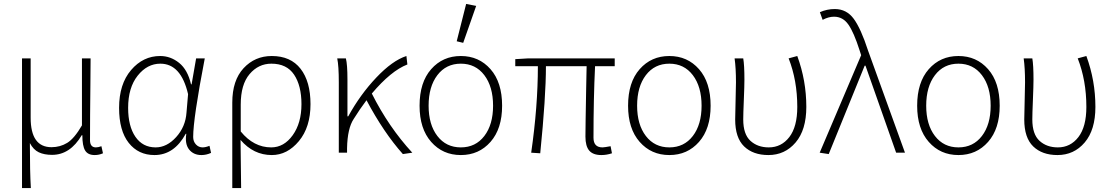

<svg xmlns="http://www.w3.org/2000/svg" viewBox="-20 -777 5656 977"><path d="M92 180V-480H136V-178Q136 -28 242 -28Q286 -28 322 -50Q358 -72 397 -139V-480H441Q441 -433 440 -348Q439 -263 438.5 -193.5Q438 -124 438 -64Q438 -27 468 -27Q480 -27 496 -33L504 3Q484 12 462 12Q427 12 413 -11.5Q399 -35 399 -89H396Q337 11 245 11Q205 11 177.5 -2Q150 -15 132 -49Q132 99 137 180Z M766 12Q684 12 635 -50Q586 -112 586 -228Q586 -349 647 -420.5Q708 -492 795 -492Q848 -492 891.5 -457Q935 -422 952 -348H955L978 -480H1022Q963 -174 963 -80Q963 -57 977 -42Q991 -27 1011 -27Q1026 -27 1046 -35L1054 1Q1030 12 1005 12Q965 12 942.5 -16Q920 -44 928 -96H925Q866 12 766 12ZM772 -27Q829 -27 876.5 -79.5Q924 -132 929 -204L937 -298Q901 -453 796 -453Q729 -453 680.5 -392Q632 -331 632 -228Q632 -135 669 -81Q706 -27 772 -27Z M1162 180V-255Q1162 -368 1219.5 -430Q1277 -492 1363 -492Q1459 -492 1509.5 -427Q1560 -362 1560 -247Q1560 -130 1501 -59Q1442 12 1363 12Q1270 12 1204 -65Q1205 -28 1207 180ZM1360 -27Q1425 -27 1469.5 -89Q1514 -151 1514 -247Q1514 -341 1476.5 -397Q1439 -453 1361 -453Q1295 -453 1250 -400Q1205 -347 1205 -245V-108Q1271 -27 1360 -27Z M2030 7Q1932 -103 1845 -267Q1811 -222 1780 -172Q1748 -124 1746 -23V0H1704V-358Q1704 -442 1696 -480H1740Q1748 -449 1748 -372V-185H1752Q1813 -296 1895 -382.5Q1977 -469 2048 -492L2053 -449Q1970 -417 1872 -301Q1958 -130 2078 0Z M2115 -239Q2115 -358 2174 -425Q2233 -492 2325 -492Q2417 -492 2476 -425Q2535 -358 2535 -239Q2535 -122 2476 -55Q2417 12 2325 12Q2233 12 2174 -55Q2115 -122 2115 -239ZM2489 -239Q2489 -336 2444.5 -394.5Q2400 -453 2325 -453Q2250 -453 2205.5 -394.5Q2161 -336 2161 -239Q2161 -143 2205.5 -85Q2250 -27 2325 -27Q2400 -27 2444.5 -85Q2489 -143 2489 -239ZM2304 -567 2352 -757 2403 -747 2337 -559Z M3040 12Q2998 12 2978.5 -10.5Q2959 -33 2959 -82Q2959 -110 2960 -169.5Q2961 -229 2962.5 -314Q2964 -399 2965 -440H2758Q2758 -285 2729 3L2683 0Q2717 -236 2717 -440H2602V-476L2669 -480H3108V-440H3008Q3000 -275 3000 -76Q3000 -27 3046 -27Q3055 -27 3087 -33L3094 3Q3067 12 3040 12Z M3176 -239Q3176 -358 3235 -425Q3294 -492 3386 -492Q3478 -492 3537 -425Q3596 -358 3596 -239Q3596 -122 3537 -55Q3478 12 3386 12Q3294 12 3235 -55Q3176 -122 3176 -239ZM3550 -239Q3550 -336 3505.5 -394.5Q3461 -453 3386 -453Q3311 -453 3266.5 -394.5Q3222 -336 3222 -239Q3222 -143 3266.5 -85Q3311 -27 3386 -27Q3461 -27 3505.5 -85Q3550 -143 3550 -239Z M3890 12Q3812 12 3766.5 -32Q3721 -76 3721 -169Q3721 -200 3723 -263Q3725 -326 3725 -358Q3725 -431 3718 -480H3762Q3768 -446 3768 -372Q3768 -340 3765 -268.5Q3762 -197 3762 -169Q3762 -94 3798.5 -60.5Q3835 -27 3892 -27Q3956 -27 3996.5 -79.5Q4037 -132 4037 -233Q4037 -368 3993 -480L4037 -492Q4083 -367 4083 -233Q4083 -116 4028.5 -52Q3974 12 3890 12Z M4197 7 4151 0 4362 -496 4354 -521Q4325 -612 4297 -652Q4269 -692 4224 -692Q4196 -692 4166 -676L4152 -715Q4188 -731 4228 -731Q4288 -731 4324.5 -681Q4361 -631 4397 -520L4585 0H4540L4384 -443H4380Z M4647 -239Q4647 -358 4706 -425Q4765 -492 4857 -492Q4949 -492 5008 -425Q5067 -358 5067 -239Q5067 -122 5008 -55Q4949 12 4857 12Q4765 12 4706 -55Q4647 -122 4647 -239ZM5021 -239Q5021 -336 4976.5 -394.5Q4932 -453 4857 -453Q4782 -453 4737.5 -394.5Q4693 -336 4693 -239Q4693 -143 4737.5 -85Q4782 -27 4857 -27Q4932 -27 4976.5 -85Q5021 -143 5021 -239Z M5361 12Q5283 12 5237.5 -32Q5192 -76 5192 -169Q5192 -200 5194 -263Q5196 -326 5196 -358Q5196 -431 5189 -480H5233Q5239 -446 5239 -372Q5239 -340 5236 -268.5Q5233 -197 5233 -169Q5233 -94 5269.5 -60.5Q5306 -27 5363 -27Q5427 -27 5467.5 -79.5Q5508 -132 5508 -233Q5508 -368 5464 -480L5508 -492Q5554 -367 5554 -233Q5554 -116 5499.5 -52Q5445 12 5361 12Z"/></svg>

Font: Toshiba Sans Light
Style: Regular
Weight: 300
Designer: Paul D. Hunt
Foundry: Toshiba Corporation
Version: Version 2.020;PS 2.0;hotconv 1.0.86;makeotf.lib2.5.63406